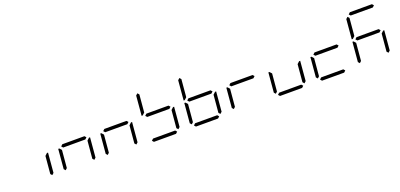

<svg xmlns="http://www.w3.org/2000/svg" viewBox="25 -2251 7294 3503"><g transform="rotate(-20 3672.0 -500.0)"><path d="M683 -467 694 -477H715L682 -95L648 -64L620 -95L650 -436Z M908 -64 880 -95 913 -477H934L943 -467L971 -436L941 -95ZM979 -500 1012 -531H1441L1469 -500L1436 -469H1007ZM1499 -467 1510 -477H1531L1498 -95L1464 -64L1436 -95L1466 -436Z M1724 -64 1696 -95 1729 -477H1750L1759 -467L1787 -436L1757 -95ZM1795 -500 1828 -531H2257L2285 -500L2252 -469H1823ZM2315 -467 2326 -477H2347L2314 -95L2280 -64L2252 -95L2282 -436Z M2611 -500 2644 -531H3073L3101 -500L3068 -469H2639ZM2581 -533 2570 -523H2549L2582 -905L2616 -936L2644 -905L2614 -564ZM3131 -467 3142 -477H3163L3130 -95L3096 -64L3068 -95L3098 -436ZM3060 -31 3027 0H2598L2570 -31L2603 -62H3032Z M3356 -64 3328 -95 3361 -477H3382L3391 -467L3419 -436L3389 -95ZM3427 -500 3460 -531H3889L3917 -500L3884 -469H3455ZM3397 -533 3386 -523H3365L3398 -905L3432 -936L3460 -905L3430 -564ZM3947 -467 3958 -477H3979L3946 -95L3912 -64L3884 -95L3914 -436ZM3876 -31 3843 0H3414L3386 -31L3419 -62H3848Z M4172 -64 4144 -95 4177 -477H4198L4207 -467L4235 -436L4205 -95ZM4243 -500 4276 -531H4705L4733 -500L4700 -469H4271Z M4988 -64 4960 -95 4993 -477H5014L5023 -467L5051 -436L5021 -95ZM5579 -467 5590 -477H5611L5578 -95L5544 -64L5516 -95L5546 -436ZM5508 -31 5475 0H5046L5018 -31L5051 -62H5480Z M5804 -64 5776 -95 5809 -477H5830L5839 -467L5867 -436L5837 -95ZM5875 -500 5908 -531H6337L6365 -500L6332 -469H5903ZM6324 -31 6291 0H5862L5834 -31L5867 -62H6296Z M6620 -64 6592 -95 6625 -477H6646L6655 -467L6683 -436L6653 -95ZM6691 -500 6724 -531H7153L7181 -500L7148 -469H6719ZM6760 -938 6732 -969 6765 -1000H7194L7222 -969L7189 -938ZM6661 -533 6650 -523H6629L6662 -905L6696 -936L6724 -905L6694 -564ZM7211 -467 7222 -477H7243L7210 -95L7176 -64L7148 -95L7178 -436Z"/></g></svg>

Font: DSEG7 Classic Mini
Style: Light Italic
Weight: 300
Italic angle: -5°
Designer: Keshikan(Twitter:@keshinomi_88pro)
Version: Version 0.46